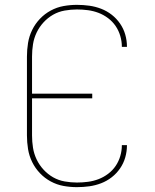

<svg xmlns="http://www.w3.org/2000/svg" viewBox="-20 -763 640 791"><path d="M297 8Q269 8 241.5 3Q214 -2 189 -15.5Q164 -29 144.5 -49.5Q125 -70 112.5 -95.5Q100 -121 95.5 -149Q91 -177 91 -205V-530Q91 -558 95.5 -586Q100 -614 112.5 -639.5Q125 -665 144.5 -685.5Q164 -706 189 -719.5Q214 -733 241.5 -738Q269 -743 297 -743Q323 -743 348 -739.5Q373 -736 396.5 -727Q420 -718 440 -702.5Q460 -687 474.5 -666Q489 -645 496 -620.5Q503 -596 503 -571V-570H482V-571Q482 -593 475.5 -615Q469 -637 456.5 -655.5Q444 -674 425.5 -688Q407 -702 386 -710Q365 -718 342.5 -721Q320 -724 297 -724Q272 -724 246.5 -719.5Q221 -715 199 -702.5Q177 -690 159.5 -671Q142 -652 131 -629Q120 -606 116 -581Q112 -556 112 -530V-377H360V-358H112V-205Q112 -179 116 -154Q120 -129 131 -106Q142 -83 159.5 -64Q177 -45 199 -32.5Q221 -20 246.5 -15.5Q272 -11 297 -11Q320 -11 342.5 -14Q365 -17 386 -25Q407 -33 425.5 -47Q444 -61 456.5 -79.5Q469 -98 475.5 -120Q482 -142 482 -164V-165H503V-164Q503 -139 496 -114.5Q489 -90 474.5 -69Q460 -48 440 -32.5Q420 -17 396.5 -8Q373 1 348 4.5Q323 8 297 8Z"/></svg>

Font: Iosevka Aile Thin
Style: Regular
Weight: 100
Designer: Belleve Invis
Foundry: Belleve Invis
Version: Version 31.1.0; ttfautohint (v1.8.4)